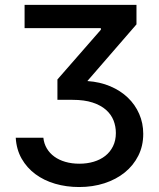

<svg xmlns="http://www.w3.org/2000/svg" viewBox="-20 -747 644 777"><path d="M300.4 9.9Q248.6 9.9 203.1 -3.4Q157.7 -16.7 123.2 -42.3Q88.8 -67.8 67.6 -104.9Q46.5 -142 43.7 -189.6H155.5Q158 -165.8 169.4 -146.5Q180.8 -127.1 199.8 -113.3Q218.8 -99.4 244.5 -92Q270.2 -84.5 301.5 -84.5Q332.4 -84.5 359.2 -92.5Q386 -100.5 405.9 -116.1Q425.8 -131.7 437.3 -155Q448.9 -178.3 448.9 -208.8Q448.9 -235.4 439.5 -259.6Q430 -283.7 409.1 -302.4Q388.1 -321 354.8 -332Q321.4 -343 273.4 -343H212.4V-425.4L389.2 -627.8H388.1V-633.2H79.5V-727.3H532.3V-648.4L333.5 -419Q384.6 -415.5 426.1 -397.9Q467.7 -380.3 497.3 -351.9Q527 -323.5 543.3 -286Q559.7 -248.6 559.7 -205.3Q559.7 -156.6 539.8 -117Q519.9 -77.4 485.1 -49.2Q450.3 -21 402.9 -5.5Q355.5 9.9 300.4 9.9Z"/></svg>

Font: Linik Sans Medium
Style: Regular
Weight: 500
Designer: Rasmus Andersson (font), Cristiano Sobral (main changes)
Foundry: rsms
Version: Version 3.018;June 1, 2022;FontCreator 14.0.0.2814 64-bit; t